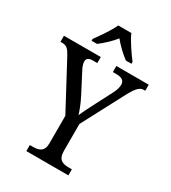

<svg xmlns="http://www.w3.org/2000/svg" viewBox="-225 -1043 1030 1155"><g transform="rotate(30 290.5 -465.5)"><path d="M155 -784V-771H193C227 -797 265 -832 293 -867C321 -832 359 -797 393 -771H432V-784C403 -822 358 -886 339 -931H248C228 -886 183 -822 155 -784ZM147 0H439V-42H418C376 -42 342 -51 342 -115V-301L497 -595C529 -654 548 -672 575 -672H585V-714H360V-672H385C420 -672 442 -660 442 -631C442 -615 436 -592 424 -569L365 -455C344 -413 322 -372 311 -344C301 -375 286 -415 265 -455L196 -588C188 -602 179 -624 179 -641C179 -658 188 -672 221 -672H252V-714H-4V-672H8C39 -672 53 -658 74 -619L244 -301V-110C244 -51 209 -42 167 -42H147Z"/></g></svg>

Font: Noto Serif Lao SemiCondensed
Style: Regular
Weight: 400
Width: 4
Designer: Monotype Design Team
Foundry: Monotype Imaging Inc.
Version: Version 2.003